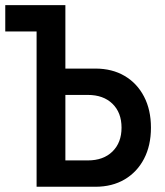

<svg xmlns="http://www.w3.org/2000/svg" viewBox="-25 -713 631 733"><path d="M217.8 0V-100.6H310.5Q369.6 -100.6 404.3 -134.5Q439 -168.5 439 -225.6Q439 -283.2 404.3 -316.9Q369.6 -350.6 310.5 -350.6H208V-451.2H338.9Q403.3 -451.2 450.9 -423.1Q498.5 -395 524.9 -344.2Q551.3 -293.5 551.3 -225.6Q551.3 -157.7 524.9 -106.9Q498.5 -56.2 450.9 -28.1Q403.3 0 338.9 0ZM114.7 0V-693.4H224.6V0ZM-4.9 -592.8V-693.4H153.3V-592.8Z"/></svg>

Font: Cascadia Code Medium
Style: Regular
Weight: 500
Monospace: yes
Designer: Aaron Bell
Foundry: Saja Typeworks
Version: Version 2407.024